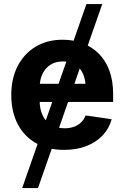

<svg xmlns="http://www.w3.org/2000/svg" viewBox="-20 -748 628 972"><path d="M92.3 204.1 417.5 -727.5H497.6L172.4 204.1ZM304.2 10.7Q221.7 10.7 161.9 -23.4Q102.1 -57.6 69.6 -120.1Q37.1 -182.6 37.1 -267.1Q37.1 -350.6 69.3 -413.3Q101.6 -476.1 160.2 -511.5Q218.8 -546.9 297.4 -546.9Q351.6 -546.9 397.9 -529.3Q444.3 -511.7 479.2 -477.3Q514.2 -442.9 533.4 -391.4Q552.7 -339.8 552.7 -272.5V-231.9H95.2V-323.7H481.9L414.1 -299.8Q414.1 -341.8 400.9 -372.6Q387.7 -403.3 362.1 -420.2Q336.4 -437 298.8 -437Q261.2 -437 234.9 -419.9Q208.5 -402.8 194.6 -373Q180.7 -343.3 180.7 -304.7V-240.2Q180.7 -194.8 196.3 -163.1Q211.9 -131.3 240.5 -115Q269 -98.6 307.1 -98.6Q333 -98.6 354.2 -106.2Q375.5 -113.8 390.4 -128.2Q405.3 -142.6 413.1 -163.6L545.4 -144.5Q532.7 -97.7 499.8 -62.7Q466.8 -27.8 417.2 -8.5Q367.7 10.7 304.2 10.7Z"/></svg>

Font: Inter 18pt
Style: Bold
Weight: 700
Designer: Rasmus Andersson
Foundry: rsms
Version: Version 4.001;git-66647c0bb